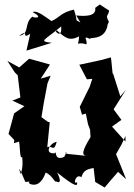

<svg xmlns="http://www.w3.org/2000/svg" viewBox="-20 -804 599 857"><path d="M267 -104C219 -82 234 -139 224 -120C177 -115 200 -165 233 -171C220 -122 213 -157 191 -147L202 -258L194 -260L165 -281L175 -342L192 -432L206 -466L162 -453L203 -516L110 -542L66 -503L13 -532L46 -481L59 -468L71 -369L35 -355L89 -330L43 -298L18 -206L43 -180C47 -162 28 -161 65 -172C70 -149 68 -89 79 -104C85 -48 72 -38 74 -25C58 -62 66 -60 93 8C154 5 96 -2 113 17C142 28 167 14 184 -34C214 -21 228 16 229 5C253 19 251 -4 235 -34C317 32 327 29 324 9C304 24 318 -32 343 -13C352 -39 361 -48 398 -54L405 8L447 33C467 10 486 -14 507 -37L543 -4L498 -116L522 -158L540 -197V-172L480 -239L522 -269L487 -316L542 -403L517 -374L484 -478L483 -472L477 -532L475 -548L436 -537L334 -515L368 -450L392 -452L380 -416L336 -327L346 -292L363 -297L373 -249L382 -225L384 -192C345 -128 344 -110 367 -108C285 -118 261 -115 277 -126ZM339 -703C309 -723 332 -696 310 -761C253 -749 244 -724 210 -710C184 -727 146 -760 126 -750C180 -721 128 -723 125 -730C85 -699 115 -652 65 -644C114 -679 72 -624 115 -653L98 -578L211 -613C148 -620 180 -624 253 -686C258 -627 219 -666 231 -671C268 -638 288 -617 333 -642C330 -583 313 -623 365 -606C374 -622 344 -649 382 -630C375 -640 444 -621 459 -686C472 -699 447 -666 466 -707C448 -741 463 -728 467 -757L425 -784L405 -769C411 -730 359 -731 320 -735Z"/></svg>

Font: Asimov Aggro
Style: Medium
Weight: 500
Designer: Google
Version: Version 2.000980; 2014